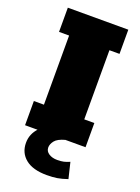

<svg xmlns="http://www.w3.org/2000/svg" viewBox="-146 -647 652 895"><g transform="rotate(20 180.0 -199.5)"><path d="M30 0V-120H80V-463H30V-583H330V-463H280V-120H330V0ZM204 184Q135 184 98.5 154.5Q62 125 62 75Q62 31 94 -2.5Q126 -36 176 -52L230 0Q193 10 180 27Q167 44 167 60Q167 79 184 90Q201 101 226 101Q245 101 258 98Q271 95 287 88L306 167Q277 177 255 180.5Q233 184 204 184Z"/></g></svg>

Font: Rokkitt SemiBold Black
Style: Regular
Weight: 900
Version: Version 3.103